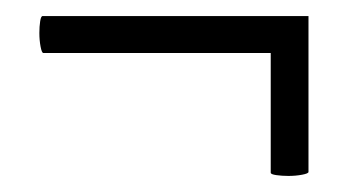

<svg xmlns="http://www.w3.org/2000/svg" viewBox="-20 -291 435 239"><path d="M364 -77Q364 -75 356 -73.5Q348 -72 339 -72Q331 -72 324 -73Q317 -74 317 -76V-225H34Q32 -225 30.5 -233Q29 -241 29 -250Q29 -258 30 -264.5Q31 -271 33 -271H364Z"/></svg>

Font: Cormorant Upright
Style: Bold
Weight: 700
Designer: Christian Thalmann (Catharsis Fonts)
Foundry: Catharsis Fonts
Version: Version 3.302